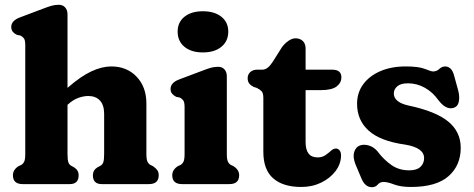

<svg xmlns="http://www.w3.org/2000/svg" viewBox="-20 -769 1978 802"><path d="M262 -709V-402Q317.5 -450.5 361.8 -471Q406 -491.5 444.5 -491.5Q510 -491.5 550.8 -448.5Q591.5 -405.5 591.5 -336.5V-126Q591.5 -103 596 -93.8Q600.5 -84.5 608.5 -80L619 -75Q630.5 -67 636.8 -58.5Q643 -50 643 -37Q643 0 602 0H405Q368 0 368 -37Q368 -58 387 -70L398.5 -76Q407.5 -80.5 411.2 -90.5Q415 -100.5 415 -126V-293.5Q415 -330 397.5 -349Q380 -368 349 -368Q329.5 -368 307.5 -360.2Q285.5 -352.5 263.5 -332.5L262 -331.5V-126Q262 -100.5 265.8 -90.5Q269.5 -80.5 278.5 -76L289.5 -70Q308.5 -58 308.5 -37Q308.5 0 271.5 0H75Q34 0 34 -37Q34 -60 57.5 -75L68.5 -80Q76.5 -84.5 81 -93.8Q85.5 -103 85.5 -126V-580.5Q85.5 -601 80 -608.5Q74.5 -616 65.5 -620.5L50.5 -623.5Q40 -628.5 33.5 -636.2Q27 -644 27 -656.5Q27 -682.5 62.5 -696L158 -732Q180 -740.5 194.8 -744.8Q209.5 -749 225.5 -749Q242.5 -749 252.2 -738Q262 -727 262 -709Z M827.5 -550Q779 -550 750.5 -573.5Q722 -597 722 -637Q722 -676 750.5 -699Q779 -722 827.5 -722Q876 -722 904.8 -699Q933.5 -676 933.5 -637Q933.5 -597 904.8 -573.5Q876 -550 827.5 -550ZM927.5 -450V-126Q927.5 -103 932 -93.8Q936.5 -84.5 944.5 -80L955 -75Q979 -60 979 -37Q979 0 938 0H740.5Q699.5 0 699.5 -37Q699.5 -60 723 -75L734 -80Q742 -84.5 746.5 -93.8Q751 -103 751 -126V-321.5Q751 -342 745.5 -349.5Q740 -357 731 -361.5L716 -364.5Q705.5 -370 699 -377.5Q692.5 -385 692.5 -397.5Q692.5 -423.5 728 -437L823.5 -473Q845.5 -481.5 860.2 -485.8Q875 -490 891 -490Q908 -490 917.8 -479Q927.5 -468 927.5 -450Z M1052 -402 1039.5 -406Q1028 -411.5 1021.2 -420Q1014.5 -428.5 1014.5 -442.5Q1014.5 -458 1025.5 -468Q1036.5 -478 1054.5 -478H1076.5Q1098 -478 1119 -510.5L1156.5 -570Q1168 -586.5 1184 -597.8Q1200 -609 1214 -609Q1233 -609 1244.8 -597.8Q1256.5 -586.5 1256.5 -566V-478H1367.5Q1406 -478 1406 -446Q1406 -423 1386 -407.8Q1366 -392.5 1319.5 -392.5H1256.5V-175.5Q1256.5 -111.5 1306.5 -111.5Q1326 -111.5 1339.5 -121Q1353 -130.5 1363.2 -139.8Q1373.5 -149 1384.5 -148.5Q1393 -148 1399 -140Q1405 -132 1404.5 -118.5Q1404 -84 1381.5 -54.2Q1359 -24.5 1321.5 -6.2Q1284 12 1238.5 12Q1162.5 12 1121.2 -24Q1080 -60 1080 -134.5V-359.5Q1080 -380.5 1072.5 -388.2Q1065 -396 1052 -402Z M1684 -421Q1654 -421 1639.5 -408.5Q1625 -396 1625 -378.5Q1625 -359.5 1641.2 -347Q1657.5 -334.5 1685 -328.5Q1799.5 -304.5 1852 -261.5Q1904.5 -218.5 1904.5 -152Q1904.5 -77.5 1853.2 -32.8Q1802 12 1696 12Q1654 12 1626.2 1.5Q1598.5 -9 1582.5 -9Q1567 -9 1557.8 2Q1548.5 13 1533.5 13Q1519.5 13 1508.2 3.8Q1497 -5.5 1488.5 -26.5L1464.5 -83.5Q1453 -113.5 1459.5 -134.2Q1466 -155 1483.5 -161.5Q1501.5 -167.5 1522.2 -160.8Q1543 -154 1557.5 -136Q1583 -102 1614.8 -79.8Q1646.5 -57.5 1689 -57.5Q1721 -57.5 1736.2 -72Q1751.5 -86.5 1751.5 -108.5Q1751.5 -152 1672 -165Q1568.5 -179.5 1520 -223.2Q1471.5 -267 1471.5 -335.5Q1471.5 -382 1497.2 -417Q1523 -452 1568.8 -471.8Q1614.5 -491.5 1674.5 -491.5Q1729.5 -491.5 1755.2 -481Q1781 -470.5 1789 -470.5Q1804 -470.5 1815 -481Q1826 -491.5 1840 -491.5Q1851.5 -491.5 1861.2 -483Q1871 -474.5 1876.5 -454.5L1894.5 -389Q1900.5 -365 1896.5 -344.2Q1892.5 -323.5 1873 -318Q1842 -310 1811 -351Q1787.5 -384 1754.5 -402.5Q1721.5 -421 1684 -421Z"/></svg>

Font: Fraunces 9pt SuperSoft
Style: Bold
Weight: 700
Version: Version 1.000;[b76b70a41]